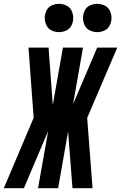

<svg xmlns="http://www.w3.org/2000/svg" viewBox="-66 -984 633 1004"><path d="M-46 0 110 -368 83 -735H188L210 -435L263 -735H368L316 -439L442 -735H547L391 -370L390 -366L418 0H313L290 -296L238 0H133L186 -299L59 0ZM242 -816Q223 -816 204.5 -824.5Q186 -833 177 -851.5Q168 -870 168 -890Q168 -910 177 -928.5Q186 -947 204.5 -955.5Q223 -964 242 -964Q262 -964 280.5 -955.5Q299 -947 308 -928.5Q317 -910 317 -890Q317 -870 308 -851.5Q299 -833 280.5 -824.5Q262 -816 242 -816ZM442 -816Q423 -816 404.5 -824.5Q386 -833 377 -851.5Q368 -870 368 -890Q368 -910 377 -928.5Q386 -947 404.5 -955.5Q423 -964 442 -964Q462 -964 480.5 -955.5Q499 -947 508 -928.5Q517 -910 517 -890Q517 -870 508 -851.5Q499 -833 480.5 -824.5Q462 -816 442 -816Z"/></svg>

Font: Iosevka SS08
Style: Bold Italic
Weight: 700
Italic angle: -10°
Monospace: yes
Designer: Belleve Invis
Foundry: Belleve Invis
Version: 2.1.0; ttfautohint (v1.8.2)